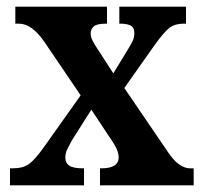

<svg xmlns="http://www.w3.org/2000/svg" viewBox="-20 -556 608 576"><path d="M10 0V-51H18Q49 -51 67 -64Q85 -77 112 -115L222 -270L112 -432Q75 -485 37 -485H26V-536H301V-485H298Q270 -485 261 -476.5Q252 -468 252 -456Q252 -446 257 -435.5Q262 -425 272 -410L320 -336L359 -400Q369 -416 376 -429Q383 -442 383 -456Q383 -474 371.5 -479.5Q360 -485 342 -485H338V-536H538V-485H530Q505 -485 488.5 -472.5Q472 -460 444 -421L353 -292L481 -104Q500 -75 517 -63Q534 -51 550 -51H561V0H280V-51H284Q336 -51 336 -84Q336 -95 330 -109Q324 -123 303 -153L254 -227L197 -137Q189 -123 182.5 -110Q176 -97 176 -83Q176 -67 188 -59Q200 -51 229 -51H232V0Z"/></svg>

Font: Noto Serif Khmer Condensed
Style: Bold
Weight: 700
Width: 3
Designer: Danh Hong and the Monotype Design Team
Foundry: Monotype Imaging Inc.
Version: Version 2.004; ttfautohint (v1.8.4.7-5d5b)